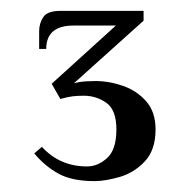

<svg xmlns="http://www.w3.org/2000/svg" viewBox="-20 -700 344 353"><path d="M154 -367Q112 -367 87 -381Q62 -395 43 -418L57 -430Q90 -394 140 -394Q160 -394 177 -409.5Q194 -425 194 -462Q194 -498 175.5 -511Q157 -524 134 -524Q123 -524 114 -523Q105 -522 91 -518L75 -546L193 -653H115Q65 -653 65 -610H52V-643Q52 -657 59.5 -668.5Q67 -680 91 -680H244V-662L116 -547Q128 -550 139 -550.5Q150 -551 155 -551Q181 -551 206.5 -542Q232 -533 249 -513.5Q266 -494 266 -462Q266 -424 246 -403Q226 -382 199.5 -374.5Q173 -367 154 -367Z"/></svg>

Font: El Messiri
Style: Bold
Weight: 700
Designer: Mohamed Gaber
Foundry: Kief Type Foundry
Version: Version 2.020; ttfautohint (v1.8.3)